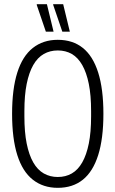

<svg xmlns="http://www.w3.org/2000/svg" viewBox="-20 -889 554 921"><path d="M257 12Q187 12 137.5 -27Q88 -66 63 -145Q38 -224 38 -343Q38 -462 63 -541Q88 -620 137.5 -659Q187 -698 257 -698Q329 -698 377.5 -659Q426 -620 451 -541Q476 -462 476 -343Q476 -224 451 -145Q426 -66 377.5 -27Q329 12 257 12ZM257 -40Q295 -40 324.5 -57Q354 -74 374.5 -110Q395 -146 406 -200.5Q417 -255 417 -331V-356Q417 -432 406 -486.5Q395 -541 374.5 -577Q354 -613 324.5 -630Q295 -647 257 -647Q220 -647 190 -630Q160 -613 139.5 -577Q119 -541 108 -486.5Q97 -432 97 -356V-331Q97 -255 108 -200.5Q119 -146 139.5 -110Q160 -74 190 -57Q220 -40 257 -40ZM279 -737 235 -866V-869H283L315 -737ZM200 -737 156 -866 157 -869H205L237 -737Z"/></svg>

Font: Archivo ExtraCondensed ExtraLight
Style: Regular
Weight: 250
Width: 2
Designer: Hector Gatti
Foundry: Omnibus-Type
Version: Version 2.001